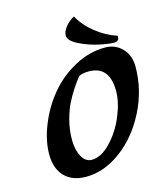

<svg xmlns="http://www.w3.org/2000/svg" viewBox="-128 -970 923 1080"><g transform="rotate(-15 333.5 -429.5)"><path d="M405 -874Q436 -817 493.5 -771.5Q551 -726 614 -706Q615 -704 615 -699Q615 -673 585.5 -673Q556 -673 499.5 -685Q443 -697 388 -724Q333 -751 333 -783Q333 -803 351.5 -828.5Q370 -854 405 -874ZM294 -69Q350 -69 405.5 -127.5Q461 -186 493.5 -264.5Q526 -343 526 -408Q526 -554 405 -554Q385 -554 368 -550Q351 -546 348 -542.5Q345 -539 336 -528Q327 -517 303.5 -481.5Q280 -446 262 -409.5Q244 -373 229.5 -319Q215 -265 215 -206.5Q215 -148 236.5 -108.5Q258 -69 294 -69ZM240 15Q159 15 114.5 -31.5Q70 -78 70 -159.5Q70 -241 107 -332Q144 -423 205 -495.5Q266 -568 351.5 -614Q437 -660 528 -660Q588 -660 627.5 -619Q667 -578 667 -512Q667 -378 605 -255Q543 -132 444 -58.5Q345 15 240 15Z"/></g></svg>

Font: Clara
Style: Regular
Weight: 400
Designer: Proyecto DEMO
Foundry: Proyecto DEMO
Version: Version 1.002